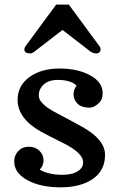

<svg xmlns="http://www.w3.org/2000/svg" viewBox="-20 -801 516 831"><path d="M41.5 0ZM311.5 -430.2Q286.6 -455.1 230 -455.1Q173.3 -455.1 153.3 -414.1Q147.9 -402.3 147.9 -387.5Q147.9 -372.6 159.7 -358.6Q171.4 -344.7 189.9 -332.3Q208.5 -319.8 231.7 -308.1Q254.9 -296.4 279.8 -282.7Q304.7 -269 332.5 -253.9Q434.6 -198.2 434.6 -130.6Q434.6 -63 381.8 -26.6Q329.1 9.8 241.9 9.8Q154.8 9.8 98.1 -21.5Q41.5 -52.7 41.5 -102.1Q41.5 -128.9 59.3 -147.5Q77.1 -166 104.7 -166Q132.3 -166 150.4 -148.7Q168.5 -131.3 168.5 -107.4Q168.5 -83.5 151.9 -66.9Q190.9 -44.4 248.8 -44.4Q306.6 -44.4 330.1 -71.3Q339.8 -82 339.8 -99.1Q339.8 -139.6 250 -183.6Q187.5 -214.4 156.2 -231.9Q56.2 -288.6 56.2 -368.7Q56.2 -430.2 107.2 -467.3Q158.2 -504.4 237.3 -504.4Q316.4 -504.4 370.4 -474.9Q424.3 -445.3 424.3 -398.4Q424.3 -371.1 411.1 -357.9Q388.2 -335 367.2 -335Q333 -335 315.7 -352.3Q298.3 -369.6 298.3 -392.1Q298.3 -414.6 311.5 -430.2ZM139.6 -585.9Q122.1 -569.8 110.8 -569.8Q85.4 -569.8 85.4 -587.4Q85.4 -593.3 89.8 -600.1L223.1 -781.2H277.8L411.1 -600.1Q415.5 -593.3 415.5 -589.4Q415.5 -569.8 395.5 -569.8Q378.9 -569.8 361.3 -585.9L250.5 -671.4Z"/></svg>

Font: Arbutus Slab
Style: Regular
Weight: 400
Version: Version 1.002; ttfautohint (v0.92) -l 10 -r 16 -G 200 -x 7 -